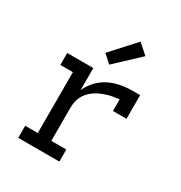

<svg xmlns="http://www.w3.org/2000/svg" viewBox="-179 -893 958 1019"><g transform="rotate(30 300.0 -383.5)"><path d="M80 0V-74H157V-447H80V-520H240V-385Q255 -419 281 -446.5Q307 -474 340.5 -490.5Q374 -507 411 -513.5Q448 -520 486 -520H527V-375H444V-446Q426 -444 407.5 -441Q389 -438 371.5 -432.5Q354 -427 337 -419.5Q320 -412 304.5 -401.5Q289 -391 276.5 -377.5Q264 -364 255.5 -347.5Q247 -331 243.5 -312.5Q240 -294 240 -276V-74H332V0ZM304 -578 255 -622 387 -767 448 -713Z"/></g></svg>

Font: Nova
Style: Regular
Weight: 400
Monospace: yes
Designer: Belleve Invis
Foundry: Belleve Invis
Version: Version 24.1.4; ttfautohint (v1.8.4)